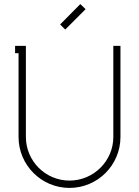

<svg xmlns="http://www.w3.org/2000/svg" viewBox="-20 -904 682 942"><path d="M300 -759 400 -859 374 -884 275 -784ZM107 -679H54V-643H71V-232C71 -94 183 18 321 18C459 18 571 -94 571 -232V-679H536V-232C536 -114 439 -18 321 -18C203 -18 107 -114 107 -232Z"/></svg>

Font: Rawengulk
Style: Regular
Weight: 400
Version: Version 0.9